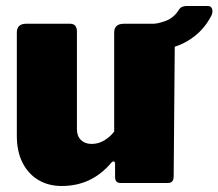

<svg xmlns="http://www.w3.org/2000/svg" viewBox="-20 -609 727 639"><path d="M285 -130Q308 -130 327.5 -142Q347 -154 360 -171V-501Q360 -530 393 -530H536Q562 -530 562 -504L558 -22Q558 0 539 0H381Q363 0 363 -20V-64Q363 -70 359.5 -71.5Q356 -73 351 -68Q317 -28 276 -9Q235 10 185 10Q142 10 108.5 -9.5Q75 -29 55.5 -66.5Q36 -104 36 -157V-500Q36 -530 67 -530H213Q236 -530 236 -504V-179Q236 -156 249.5 -143Q263 -130 285 -130ZM672 -589Q683 -589 686 -579Q689 -569 684 -558Q663 -517 630 -490.5Q597 -464 557 -452Q517 -440 475 -440L478 -529Q504 -529 531.5 -539.5Q559 -550 575 -576Q580 -584 587 -586.5Q594 -589 600 -589Z"/></svg>

Font: Libre Franklin Black
Style: Regular
Weight: 900
Designer: Pablo Impallari, Rodrigo Fuenzalida, Nhung Nguyen
Foundry: Impallari Type
Version: Version 3.000